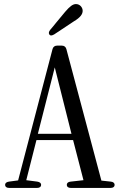

<svg xmlns="http://www.w3.org/2000/svg" viewBox="-20 -936 586 943"><path d="M222 -767C226 -760 234 -760 246 -767C271 -783 296 -800 320 -816L341 -830C377 -851 386 -868 386 -883C386 -899 373 -916 353 -916C338 -916 323 -905 300 -878L256 -825C247 -814 237 -801 227 -790C220 -781 218 -774 222 -767ZM25 -13H162C175 -13 182 -19 182 -28C182 -37 175 -42 163 -44L109 -51L159 -248H339L390 -51L327 -44C315 -43 308 -37 308 -28C308 -19 315 -13 328 -13H523C536 -13 543 -19 543 -28C543 -37 536 -43 524 -44L478 -49L306 -695C303 -706 295 -712 283 -712H261C249 -712 241 -706 238 -695L69 -50L24 -44C12 -42 5 -37 5 -28C5 -19 12 -13 25 -13ZM166 -279 249 -605 331 -279Z"/></svg>

Font: 寒蝉锦书宋 CompactLight
Style: Bold
Weight: 400
Width: 4
Designer: 寒蝉锦书宋{Warren} 思源宋体{Ryoko NISHIZUKA 西塚涼子 (kana & ideographs); Frank Grießhammer (Latin, Greek & Cyrillic); Wenlong ZHANG 
Foundry: Adobe & ChillType
Version: Version 2.000;Glyphs 3.1.1 (3135)